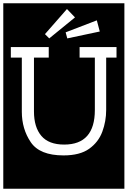

<svg xmlns="http://www.w3.org/2000/svg" viewBox="-32 -937 778 1170"><path d="M-12 213V-917H726V213ZM268 -703 425 -831 376 -882 242 -729ZM378 -703 576 -745 558 -813 368 -740ZM615 -586H678V-650H453V-586H546V-267Q546 -56 359 -56Q265 -56 220 -109Q175 -162 175 -258V-586H265V-650H34V-586H101V-256Q101 -151 155.5 -70.5Q210 10 355 10Q455 10 511.5 -30.5Q568 -71 591.5 -134.5Q615 -198 615 -267Z"/></svg>

Font: Zilla Slab Highlight Regular
Style: Regular
Weight: 400
Designer: Typotheque Type Foundry
Foundry: Typotheque type foundry
Version: Version 1.1; 2017; ttfautohint (v1.6)